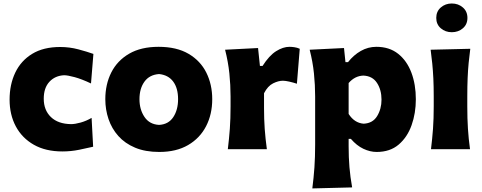

<svg xmlns="http://www.w3.org/2000/svg" viewBox="-20 -851 2751 1095"><path d="M335.9 12.7Q240.2 12.7 173.1 -25.4Q106 -63.5 70.3 -130.1Q34.7 -196.8 34.7 -282.7Q34.7 -369.1 67.1 -437Q99.6 -504.9 163.6 -543.9Q227.5 -583 323.2 -583Q376.5 -583 426.8 -569.6Q477.1 -556.2 512.7 -543.5L499 -375Q445.3 -400.4 405.5 -411.1Q365.7 -421.9 345.7 -421.9Q293.9 -419.4 261.7 -384.5Q229.5 -349.6 229.5 -288.1Q229.5 -222.7 270.5 -183.3Q311.5 -144 385.3 -143.1Q408.2 -143.1 440.2 -152.1Q472.2 -161.1 502.4 -178.7L511.2 -14.2Q478 -6.3 431.2 3.2Q384.3 12.7 335.9 12.7Z M888.2 15.6Q808.6 15.6 750.5 -8.8Q692.4 -33.2 654.8 -75.4Q617.2 -117.7 598.9 -171.9Q580.6 -226.1 580.6 -285.2Q580.6 -370.1 614.7 -437.7Q648.9 -505.4 716.6 -544.7Q784.2 -584 884.3 -584Q987.3 -584 1055.2 -544.2Q1123 -504.4 1156.7 -436.8Q1190.4 -369.1 1190.4 -285.2Q1190.4 -199.2 1155.3 -131.1Q1120.1 -63 1052.7 -23.7Q985.4 15.6 888.2 15.6ZM887.2 -138.7Q940.9 -141.6 968.3 -183.1Q995.6 -224.6 995.6 -285.2Q995.6 -348.1 967.8 -385.7Q939.9 -423.3 887.2 -428.7Q832.5 -424.8 804 -385.5Q775.4 -346.2 775.4 -285.2Q775.4 -226.6 804 -184.1Q832.5 -141.6 887.2 -138.7Z M1279.3 0Q1286.6 -60.1 1290.8 -116.9Q1294.9 -173.8 1294.9 -244.6V-300.8Q1294.9 -366.2 1288.1 -432.4Q1281.2 -498.5 1263.7 -567.4L1451.7 -577.1L1462.4 -475.1H1477.5Q1515.1 -534.2 1554.7 -559.1Q1594.2 -584 1630.9 -584Q1642.6 -584 1658.7 -581.8Q1674.8 -579.6 1689.5 -572.8L1673.3 -373.5Q1652.3 -380.4 1629.9 -385.5Q1607.4 -390.6 1593.3 -390.6Q1567.9 -390.6 1537.6 -375.7Q1507.3 -360.8 1485.8 -319.3V-233.9Q1485.8 -171.4 1489.7 -115.7Q1493.7 -60.1 1502 0Z M1761.2 223.6Q1769 163.6 1773.2 103.8Q1777.3 43.9 1777.3 -26.9V-300.8Q1777.3 -366.2 1770.5 -432.4Q1763.7 -498.5 1746.1 -567.4L1941.9 -577.1L1950.2 -496.6H1964.8Q1996.6 -537.1 2037.8 -560.5Q2079.1 -584 2126.5 -584Q2200.7 -584 2250.7 -544.2Q2300.8 -504.4 2326.2 -436.8Q2351.6 -369.1 2351.6 -284.7Q2351.6 -205.6 2327.4 -137.2Q2303.2 -68.8 2253.9 -26.6Q2204.6 15.6 2127.9 15.6Q2090.8 15.6 2052.5 -2.4Q2014.2 -20.5 1981 -59.1H1968.3V-16.1Q1968.3 46.4 1972.9 102.1Q1977.5 157.7 1988.3 217.8ZM2053.7 -145.5Q2106 -147.9 2130.9 -189Q2155.8 -230 2155.8 -282.7Q2155.8 -338.4 2130.1 -377.9Q2104.5 -417.5 2052.7 -419.9Q2003.9 -418.5 1968.3 -377.4V-201.2Q2001 -149.9 2053.7 -145.5Z M2468 -748.9Q2468 -786 2494.1 -808.5Q2520.1 -831.1 2556.6 -831.1Q2593.7 -831.1 2619.7 -808.5Q2645.8 -786 2645.8 -748.9Q2645.8 -711.9 2619.7 -689.6Q2593.7 -667.3 2556.6 -667.3Q2520.1 -667.3 2494.1 -689.6Q2468 -711.9 2468 -748.9ZM2438 0Q2445.3 -60.1 2449.5 -116.9Q2453.6 -173.8 2453.6 -244.6V-300.8Q2453.6 -358.9 2451.4 -403.8Q2449.2 -448.7 2445.3 -488Q2441.4 -527.3 2436 -567.4L2662.1 -572.8Q2656.7 -532.2 2652.8 -492.2Q2648.9 -452.1 2647 -406Q2645 -359.9 2645 -300.8V-244.6Q2645 -173.8 2648.7 -116.9Q2652.3 -60.1 2660.6 0Z"/></svg>

Font: Pinar-DS4-FD ExtraBold
Style: Regular
Weight: 800
Designer: Amin Abedi
Version: Version 3.000